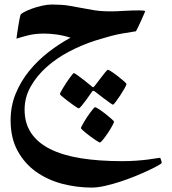

<svg xmlns="http://www.w3.org/2000/svg" viewBox="-20 -351 777 865"><path d="M708.5 382.3Q708.5 385.7 691.9 395Q675.3 404.3 648.9 416.7Q622.6 429.2 588.9 442.9Q555.2 456.5 520 468Q484.9 479.5 451.7 486.8Q418.5 494.1 393.1 494.1Q326.2 494.1 260.7 477.1Q195.3 460 143.3 423.3Q91.3 386.7 59.6 329.1Q27.8 271.5 27.8 190.9Q27.8 127 50.5 71.3Q73.2 15.6 111.3 -31.2Q149.4 -78.1 197.8 -115.7Q246.1 -153.3 297.9 -181.2Q263.2 -191.9 233.2 -195.8Q203.1 -199.7 178.7 -199.7Q138.2 -199.7 106.4 -191.7Q74.7 -183.6 54.2 -176.8Q54.2 -179.2 56.4 -194.3Q58.6 -209.5 61.5 -227.8Q64.5 -246.1 67.4 -262.2Q70.3 -278.3 71.8 -282.2Q72.3 -287.6 87.4 -295.9Q102.5 -304.2 123.8 -312Q145 -319.8 169.2 -325.2Q193.4 -330.6 213.4 -330.6Q257.8 -330.6 288.3 -325.7Q318.8 -320.8 346.9 -315.2Q375 -309.6 405.8 -304.7Q436.5 -299.8 481.4 -299.8Q503.4 -299.8 537.6 -302Q571.8 -304.2 608.4 -304.2Q619.1 -304.2 626.5 -303.2Q633.8 -302.2 633.8 -300.8Q633.8 -298.8 627.4 -284.4Q621.1 -270 613.8 -253.7Q606.4 -237.3 599.6 -223.6Q592.8 -210 591.8 -210Q555.7 -204.6 528.8 -199.7Q502 -194.8 481.4 -189.2Q460.9 -183.6 443.8 -178.5Q426.8 -173.3 410.2 -168.5Q349.1 -148.9 291.5 -118.7Q233.9 -88.4 189.5 -48.6Q145 -8.8 117.9 39.6Q90.8 87.9 90.8 143.1Q90.8 204.1 120.1 248Q149.4 292 205.6 320.3Q261.7 348.6 343.5 361.8Q425.3 375 530.3 375Q564.9 375 594.7 372.8Q624.5 370.6 647 367.7Q669.4 364.7 683.3 362.3Q697.3 359.9 701.2 359.9Q701.7 359.9 703.1 363Q704.6 366.2 705.8 370.4Q707 374.5 707.8 378.2Q708.5 381.8 708.5 382.3ZM465.8 -36.6Q469.7 -36.6 483.4 -27.6Q497.1 -18.6 511.7 -7.1Q526.4 4.4 538.1 14.6Q549.8 24.9 549.8 27.8Q549.8 31.7 541.5 46.4Q533.2 61 522.5 77.6Q511.7 94.2 501.7 107.4Q491.7 120.6 488.8 120.6Q486.3 120.6 473.6 111.1Q460.9 101.6 445.8 90.8L407.2 61Q402.8 57.6 398.9 58.1Q397 58.1 394 63L367.2 100.6Q356.9 114.7 347.4 126Q337.9 137.2 334.5 137.2Q333 137.2 326.4 133.1Q319.8 128.9 310.1 122.1Q300.3 115.2 290 107.4Q279.8 99.6 270.8 92.5Q261.7 85.4 255.9 80.1Q250 74.7 250 72.8Q250 70.3 254.2 62.5Q258.3 54.7 264.9 43.9Q271.5 33.2 278.8 21.7Q286.1 10.3 293.2 1Q300.3 -8.3 305.4 -14.9Q310.5 -21.5 312 -21.5Q316.4 -21.5 329.3 -12Q342.3 -2.4 356.4 8.3Q373 21 392.1 37.1Q396 41.5 398.9 42Q402.3 42 407.2 35.2Q421.9 15.1 434.6 -0.5Q444.8 -14.2 454.1 -25.4Q463.4 -36.6 465.8 -36.6ZM493.7 197.3Q493.7 201.2 485.4 216.3Q477.1 231.4 466.1 248Q455.1 264.6 444.3 277.8Q433.6 291 429.7 291Q428.2 291 421.4 286.9Q414.6 282.7 405 276.4Q395.5 270 385 262Q374.5 253.9 365.5 246.8Q356.4 239.7 350.6 233.9Q344.7 228 344.7 226.1Q344.7 223.6 348.9 215.8Q353 208 359.1 197.5Q365.2 187 373 175.3Q380.9 163.6 387.9 154.3Q395 145 400.6 138.4Q406.2 131.8 408.2 131.8Q412.1 131.8 425.8 140.9Q439.5 149.9 454.6 161.6Q469.7 173.3 481.7 184.1Q493.7 194.8 493.7 197.3Z"/></svg>

Font: Accordance
Style: Bold-Italic
Weight: 700
Italic angle: -11°
Version: Version 1.2 (build January 31, 2020) Miklal Software Solutio